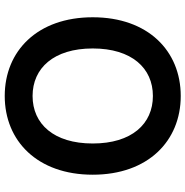

<svg xmlns="http://www.w3.org/2000/svg" viewBox="-6 -771 787 815"><g transform="rotate(90 387.5 -363.5)"><path d="M721.6 -363.6C721.6 -598.7 578.1 -737.2 387.4 -737.2C196.4 -737.2 53.3 -598.7 53.3 -363.6C53.3 -128.9 196.4 9.9 387.4 9.9C578.1 9.9 721.6 -128.6 721.6 -363.6ZM185.7 -363.6C185.7 -529.1 269.2 -619 387.4 -619C506 -619 589.1 -529.1 589.1 -363.6C589.1 -198.2 506 -108.3 387.4 -108.3C269.2 -108.3 185.7 -198.2 185.7 -363.6Z"/></g></svg>

Font: Margiela Sans Semi Bold
Style: Regular
Weight: 600
Designer: Stefan Endress, Andreas Faust
Version: Version 1.100;FEAKit 1.0